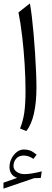

<svg xmlns="http://www.w3.org/2000/svg" viewBox="-78 -763 305 1131"><path d="M1.5 214.8Q1.5 235.8 20.8 249.3Q40 262.7 65.4 262.7Q103.5 262.7 168 246.6L162.1 285.2L123 286.6L-57.6 348.1V313L23.4 284.7Q1 277.8 -10.5 261.2Q-22 244.6 -22 221.2Q-22 194.3 -10 170.7Q2 147 21.2 132.3Q40.5 117.7 62 117.7Q82 117.7 98.1 123.3Q114.3 128.9 137.7 147.9L119.1 172.9Q102.5 161.6 88.9 157.5Q75.2 153.3 62 153.3Q32.7 153.3 17.1 171.6Q1.5 189.9 1.5 214.8ZM98.1 -742.7Q104 -711.9 109.6 -664.8Q115.2 -617.7 120.1 -561.8Q125 -505.9 128.7 -448.5Q132.3 -391.1 134.5 -339.1Q136.7 -287.1 136.7 -248Q136.7 -159.7 121.8 -94Q106.9 -28.3 77.1 8.8L40 -5.9Q57.6 -48.3 64.9 -98.6Q72.3 -148.9 72.3 -230Q72.3 -302.7 67.1 -385.7Q62 -468.8 52.7 -548.3Q43.5 -627.9 30.8 -689.9Z"/></svg>

Font: Pinar Regular
Style: Regular
Weight: 400
Designer: Amin Abedi
Version: Version 3.000